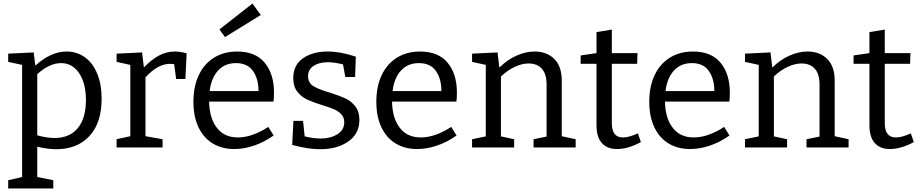

<svg xmlns="http://www.w3.org/2000/svg" viewBox="-20 -827 5160 1077"><path d="M550 -273Q550 -137 481.5 -63.5Q413 10 295 10Q248 10 189 -4V166L279 184V230H26V184L104 166V-463L26 -480V-526L169 -533L178 -459Q266 -538 353 -538Q410 -538 454.5 -507Q499 -476 524.5 -416Q550 -356 550 -273ZM462 -265Q462 -361 423.5 -417Q385 -473 323 -473Q257 -473 189 -411V-68Q242 -53 286 -53Q371 -53 416.5 -108.5Q462 -164 462 -265Z M1027 -528 1020 -384H968L957 -467Q941 -469 934 -469Q865 -469 796 -393V-63L892 -46V0H634V-46L711 -63V-463L634 -480V-526L777 -533L787 -449Q830 -493 872 -515.5Q914 -538 960 -538Q991 -538 1027 -528Z M1485 -115 1515 -67Q1461 -29 1404.5 -10Q1348 9 1294 9Q1226 9 1174.5 -21.5Q1123 -52 1094 -112Q1065 -172 1065 -256Q1065 -342 1095 -405.5Q1125 -469 1180.5 -503.5Q1236 -538 1310 -538Q1413 -538 1465 -475Q1517 -412 1517 -307Q1517 -277 1514 -257H1153Q1155 -163 1197 -109.5Q1239 -56 1314 -56Q1394 -56 1485 -115ZM1156 -316H1430Q1430 -385 1399 -429Q1368 -473 1304 -473Q1241 -473 1203 -431Q1165 -389 1156 -316ZM1443 -743 1242 -619 1211 -662 1396 -807Z M1831 -307Q1885 -290 1917.5 -275Q1950 -260 1973 -230.5Q1996 -201 1996 -154Q1996 -77 1934 -33.5Q1872 10 1776 10Q1707 10 1619 -14L1626 -149H1680L1689 -62Q1739 -50 1779 -50Q1834 -50 1872.5 -74Q1911 -98 1911 -141Q1911 -168 1895 -185.5Q1879 -203 1855 -213.5Q1831 -224 1788 -237Q1734 -254 1702 -269Q1670 -284 1647.5 -313Q1625 -342 1625 -389Q1625 -462 1679.5 -500Q1734 -538 1816 -538Q1892 -538 1976 -509L1972 -395H1917L1904 -466Q1853 -478 1819 -478Q1770 -478 1739 -457.5Q1708 -437 1708 -400Q1708 -362 1738.5 -343.5Q1769 -325 1831 -307Z M2511 -115 2541 -67Q2487 -29 2430.5 -10Q2374 9 2320 9Q2252 9 2200.5 -21.5Q2149 -52 2120 -112Q2091 -172 2091 -256Q2091 -342 2121 -405.5Q2151 -469 2206.5 -503.5Q2262 -538 2336 -538Q2439 -538 2491 -475Q2543 -412 2543 -307Q2543 -277 2540 -257H2179Q2181 -163 2223 -109.5Q2265 -56 2340 -56Q2420 -56 2511 -115ZM2182 -316H2456Q2456 -385 2425 -429Q2394 -473 2330 -473Q2267 -473 2229 -431Q2191 -389 2182 -316Z M3131 -63 3209 -46V0H2973V-46L3046 -61V-353Q3046 -412 3019.5 -441.5Q2993 -471 2945 -471Q2909 -471 2868.5 -452.5Q2828 -434 2790 -398V-62L2864 -46V0H2628V-46L2705 -62V-463L2628 -480V-526L2771 -533L2781 -448Q2827 -493 2878.5 -515.5Q2930 -538 2979 -538Q3048 -538 3090 -495.5Q3132 -453 3131 -372Z M3575 -30Q3503 9 3441 9Q3386 9 3356 -24.5Q3326 -58 3326 -125V-469H3237V-516L3326 -529V-647L3412 -661V-529H3556L3554 -469H3412V-136Q3412 -56 3474 -56Q3509 -56 3558 -79Z M4042 -115 4072 -67Q4018 -29 3961.5 -10Q3905 9 3851 9Q3783 9 3731.5 -21.5Q3680 -52 3651 -112Q3622 -172 3622 -256Q3622 -342 3652 -405.5Q3682 -469 3737.5 -503.5Q3793 -538 3867 -538Q3970 -538 4022 -475Q4074 -412 4074 -307Q4074 -277 4071 -257H3710Q3712 -163 3754 -109.5Q3796 -56 3871 -56Q3951 -56 4042 -115ZM3713 -316H3987Q3987 -385 3956 -429Q3925 -473 3861 -473Q3798 -473 3760 -431Q3722 -389 3713 -316Z M4662 -63 4740 -46V0H4504V-46L4577 -61V-353Q4577 -412 4550.5 -441.5Q4524 -471 4476 -471Q4440 -471 4399.5 -452.5Q4359 -434 4321 -398V-62L4395 -46V0H4159V-46L4236 -62V-463L4159 -480V-526L4302 -533L4312 -448Q4358 -493 4409.5 -515.5Q4461 -538 4510 -538Q4579 -538 4621 -495.5Q4663 -453 4662 -372Z M5106 -30Q5034 9 4972 9Q4917 9 4887 -24.5Q4857 -58 4857 -125V-469H4768V-516L4857 -529V-647L4943 -661V-529H5087L5085 -469H4943V-136Q4943 -56 5005 -56Q5040 -56 5089 -79Z"/></svg>

Font: Bitter Pro
Style: Regular
Weight: 400
Designer: Sol Matas, and Bitter project Authors
Foundry: Sol Matas
Version: Version 1.010